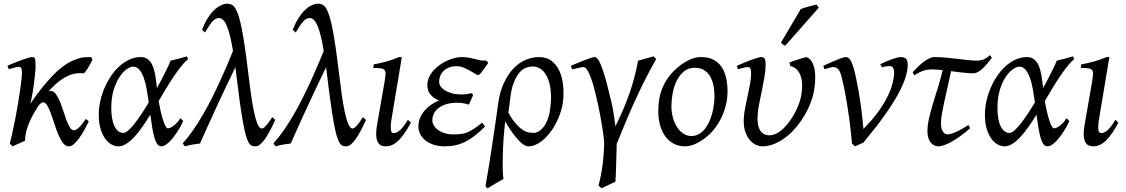

<svg xmlns="http://www.w3.org/2000/svg" viewBox="-20 -762 6019 1026"><path d="M454.1 -112.3Q443.8 -91.8 431.2 -68.4Q418.5 -44.9 404.5 -25.4Q390.6 -5.9 376 7.1Q361.3 20 347.2 20Q330.1 20 316.9 2.7Q303.7 -14.6 292.5 -41Q281.2 -67.4 271.7 -97.7Q262.2 -127.9 252.4 -154.3Q242.7 -180.7 232.7 -198Q222.7 -215.3 210.4 -215.3Q205.1 -215.3 198.5 -210.2Q191.9 -205.1 185.1 -196.3Q171.4 -174.8 158.4 -152.1Q145.5 -129.4 135.7 -105.7Q126 -82 119.9 -57.9Q113.8 -33.7 113.8 -9.8Q106.9 -6.8 98.1 -2.9Q89.4 1 80.3 4.9Q71.3 8.8 62.5 12.9Q53.7 17.1 47.9 20L32.2 4.9Q40.5 -25.9 48.3 -62.5Q56.2 -99.1 63.5 -137.2Q70.8 -175.3 76.9 -212.4Q83 -249.5 87.6 -281.2Q92.3 -313 94.7 -336.7Q97.2 -360.4 97.2 -372.1Q97.2 -383.3 95.9 -389.9Q94.7 -396.5 92.5 -399.7Q90.3 -402.8 86.9 -403.8Q83.5 -404.8 79.1 -404.8Q74.7 -404.8 66.2 -402.8Q57.6 -400.9 48.8 -398.4Q40 -396 26.9 -392.1L20 -411.1Q40.5 -419.9 61.3 -428.2Q82 -436.5 100.1 -442.9Q118.2 -449.2 131.6 -453.1Q145 -457 150.9 -457Q157.7 -457 161.6 -454.8Q165.5 -452.6 167.2 -446.8Q168.9 -440.9 169.4 -430.2Q169.9 -419.4 169.9 -401.9Q169.9 -396 168.7 -382.1Q167.5 -368.2 165.5 -350.1Q163.6 -332 160.9 -311.3Q158.2 -290.5 155 -271Q151.9 -251.5 148.4 -234.9Q145 -218.3 142.1 -208Q176.8 -258.3 206.3 -294.9Q235.8 -331.5 260.3 -356.9Q284.7 -382.3 304.9 -398.2Q325.2 -414.1 341.3 -423.8Q357.4 -433.6 369.6 -438.5Q381.8 -443.4 391.1 -446.8Q413.6 -455.1 431.2 -456.1Q448.7 -457 466.8 -457Q470.2 -452.6 471.4 -449.2Q472.7 -445.8 474.1 -442.9Q468.3 -430.7 460.9 -417.5Q453.6 -404.3 447 -393.8Q440.4 -383.3 434.6 -376.5Q428.7 -369.6 425.8 -370.1Q417 -370.6 409.9 -371.1Q402.8 -371.6 395.5 -370.8Q388.2 -370.1 380.1 -368.4Q372.1 -366.7 361.8 -363.8Q352.1 -361.3 338.6 -354.7Q325.2 -348.1 309.1 -337.2Q293 -326.2 275.1 -310.3Q257.3 -294.4 239.7 -273.4Q243.7 -274.9 246.3 -275.4Q249 -275.9 251.5 -275.9Q266.1 -275.9 277.8 -260.3Q289.6 -244.6 299.3 -221.4Q309.1 -198.2 317.6 -170.9Q326.2 -143.6 335 -120.4Q343.8 -97.2 353.3 -81.5Q362.8 -65.9 375 -65.9Q382.8 -65.9 391.4 -71.8Q399.9 -77.6 408 -86.4Q416 -95.2 423.8 -105.7Q431.6 -116.2 438 -126Q443.8 -122.1 446.8 -120.1Q449.7 -118.2 454.1 -112.3Z M639.2 -51.8Q649.9 -51.8 665.3 -64.9Q680.7 -78.1 698.5 -100.6Q716.3 -123 735.8 -152.6Q755.4 -182.1 774.9 -214.8Q770 -250.5 763.9 -284.9Q757.8 -319.3 748.3 -346.2Q738.8 -373 724.9 -389.4Q710.9 -405.8 690.9 -405.8Q676.8 -405.8 656.7 -391.8Q636.7 -377.9 618.4 -350.3Q600.1 -322.8 587.4 -281.5Q574.7 -240.2 574.7 -185.1Q574.7 -121.6 592.3 -86.7Q609.9 -51.8 639.2 -51.8ZM984.9 -446.8Q964.8 -429.2 945.3 -404.1Q925.8 -378.9 906 -349.6Q886.2 -320.3 866.7 -287.6Q847.2 -254.9 827.6 -221.7Q832 -196.8 837.9 -170.9Q843.8 -145 850.3 -124Q856.9 -103 863.8 -89.6Q870.6 -76.2 876 -76.2Q883.8 -76.2 893.3 -80.8Q902.8 -85.4 912.1 -93.3Q921.4 -101.1 929.4 -110.6Q937.5 -120.1 942.9 -129.9Q949.2 -126 952.1 -122.6Q955.1 -119.1 959 -115.2Q953.6 -102.5 945.6 -87.6Q937.5 -72.8 927.7 -57.9Q918 -43 907 -28.8Q896 -14.6 885 -3.9Q874 6.8 863 13.4Q852.1 20 842.8 20Q830.6 20 821.8 9.5Q813 -1 806.4 -22.2Q799.8 -43.5 794.4 -75.2Q789.1 -106.9 783.2 -148.9Q761.7 -114.3 740.2 -83.5Q718.8 -52.7 697.3 -29.8Q675.8 -6.8 654.5 6.6Q633.3 20 611.8 20Q595.7 20 577.4 10.7Q559.1 1.5 543.7 -18.8Q528.3 -39.1 518.1 -71Q507.8 -103 507.8 -148.9Q507.8 -184.1 515.6 -220.5Q523.4 -256.8 538.1 -291Q552.7 -325.2 573 -355.5Q593.3 -385.7 618.2 -408.2Q643.1 -430.7 671.9 -443.8Q700.7 -457 731.9 -457Q755.9 -457 771 -444.8Q786.1 -432.6 795.4 -410.9Q804.7 -389.2 809.8 -358.6Q814.9 -328.1 818.8 -291.5Q831.5 -314.5 842.8 -336.2Q854 -357.9 863.5 -377Q873 -396 880.4 -411.6Q887.7 -427.2 892.1 -438Q913.1 -442.4 934.1 -448.2Q955.1 -454.1 978 -460.9Q981 -455.6 982.2 -452.9Q983.4 -450.2 984.9 -446.8Z M1450.7 -121.1Q1436.5 -89.4 1422.6 -63.2Q1408.7 -37.1 1395.5 -18.6Q1382.3 0 1369.9 10Q1357.4 20 1345.7 20Q1334.5 20 1325.4 16.4Q1316.4 12.7 1308.6 -0.5Q1300.8 -13.7 1293.5 -39.8Q1286.1 -65.9 1278.1 -110.8Q1270 -155.8 1260.7 -222.2Q1251.5 -288.6 1240.2 -383.3Q1239.3 -388.7 1238.8 -393.6Q1238.3 -398.4 1237.8 -403.3Q1214.4 -354.5 1191.2 -305.7Q1168 -256.8 1144.5 -206.5Q1121.1 -156.2 1097.4 -103.8Q1073.7 -51.3 1048.8 4.9Q1040 5.9 1029.3 7.3Q1018.6 8.8 1007.8 10.7Q997.1 12.7 986.8 14.9Q976.6 17.1 967.8 20L956.5 3.9Q985.4 -27.8 1012.5 -67.1Q1039.6 -106.4 1064.7 -149.7Q1089.8 -192.9 1112.5 -238.3Q1135.3 -283.7 1155.5 -327.9Q1175.8 -372.1 1193.4 -413.3Q1210.9 -454.6 1225.1 -489.7Q1210.4 -579.6 1192.6 -622.6Q1174.8 -665.5 1150.4 -665.5Q1140.1 -665.5 1131.6 -660.9Q1123 -656.2 1114.5 -646.7Q1106 -637.2 1096.7 -622.6Q1087.4 -607.9 1075.7 -588.4L1059.6 -602.5Q1072.3 -636.2 1088.4 -662.4Q1104.5 -688.5 1122.3 -706.1Q1140.1 -723.6 1158.9 -732.9Q1177.7 -742.2 1196.3 -742.2Q1208.5 -742.2 1219 -736.6Q1229.5 -731 1238.5 -716.3Q1247.6 -701.7 1255.6 -675.8Q1263.7 -649.9 1271.7 -609.6Q1279.8 -569.3 1288.1 -512.5Q1296.4 -455.6 1305.7 -378.9Q1313 -317.9 1320.6 -262.9Q1328.1 -208 1336.9 -166.3Q1345.7 -124.5 1356 -99.9Q1366.2 -75.2 1378.9 -75.2Q1384.3 -75.2 1391.1 -80.6Q1397.9 -85.9 1405.3 -94.5Q1412.6 -103 1419.9 -114Q1427.2 -125 1434.6 -136.2Z M1935.5 -121.1Q1921.4 -89.4 1907.5 -63.2Q1893.6 -37.1 1880.4 -18.6Q1867.2 0 1854.7 10Q1842.3 20 1830.6 20Q1819.3 20 1810.3 16.4Q1801.3 12.7 1793.5 -0.5Q1785.6 -13.7 1778.3 -39.8Q1771 -65.9 1762.9 -110.8Q1754.9 -155.8 1745.6 -222.2Q1736.3 -288.6 1725.1 -383.3Q1724.1 -388.7 1723.6 -393.6Q1723.1 -398.4 1722.7 -403.3Q1699.2 -354.5 1676 -305.7Q1652.8 -256.8 1629.4 -206.5Q1606 -156.2 1582.3 -103.8Q1558.6 -51.3 1533.7 4.9Q1524.9 5.9 1514.2 7.3Q1503.4 8.8 1492.7 10.7Q1481.9 12.7 1471.7 14.9Q1461.4 17.1 1452.6 20L1441.4 3.9Q1470.2 -27.8 1497.3 -67.1Q1524.4 -106.4 1549.6 -149.7Q1574.7 -192.9 1597.4 -238.3Q1620.1 -283.7 1640.4 -327.9Q1660.6 -372.1 1678.2 -413.3Q1695.8 -454.6 1710 -489.7Q1695.3 -579.6 1677.5 -622.6Q1659.7 -665.5 1635.3 -665.5Q1625 -665.5 1616.5 -660.9Q1607.9 -656.2 1599.4 -646.7Q1590.8 -637.2 1581.5 -622.6Q1572.3 -607.9 1560.5 -588.4L1544.4 -602.5Q1557.1 -636.2 1573.2 -662.4Q1589.4 -688.5 1607.2 -706.1Q1625 -723.6 1643.8 -732.9Q1662.6 -742.2 1681.2 -742.2Q1693.4 -742.2 1703.9 -736.6Q1714.4 -731 1723.4 -716.3Q1732.4 -701.7 1740.5 -675.8Q1748.5 -649.9 1756.6 -609.6Q1764.6 -569.3 1772.9 -512.5Q1781.2 -455.6 1790.5 -378.9Q1797.9 -317.9 1805.4 -262.9Q1813 -208 1821.8 -166.3Q1830.6 -124.5 1840.8 -99.9Q1851.1 -75.2 1863.8 -75.2Q1869.1 -75.2 1876 -80.6Q1882.8 -85.9 1890.1 -94.5Q1897.5 -103 1904.8 -114Q1912.1 -125 1919.4 -136.2Z M2175.8 -106.9Q2143.1 -44.9 2110.8 -12.5Q2078.6 20 2040.5 20Q1975.1 20 1994.6 -92.8L2033.7 -316.9Q2038.6 -345.2 2040 -361.8Q2041.5 -378.4 2035.9 -386.5Q2030.3 -394.5 2015.9 -396.7Q2001.5 -398.9 1974.6 -398.9L1977.5 -418Q2008.3 -423.3 2044.2 -433.1Q2080.1 -442.9 2112.3 -457H2127.4L2074.7 -141.1Q2068.8 -108.4 2068.1 -90.3Q2067.4 -72.3 2069.6 -63.5Q2071.8 -54.7 2076.7 -52.7Q2081.5 -50.8 2087.4 -50.8Q2098.6 -50.8 2117.4 -66.4Q2136.2 -82 2159.7 -122.1Z M2588.9 -425.8Q2566.9 -393.6 2554.2 -377.2Q2541.5 -360.8 2534.7 -360.8Q2529.8 -360.8 2518.3 -368.2Q2506.8 -375.5 2491.2 -384.5Q2475.6 -393.6 2457 -400.9Q2438.5 -408.2 2419.9 -408.2Q2397.5 -408.2 2380.1 -401.6Q2362.8 -395 2350.8 -383.5Q2338.9 -372.1 2332.8 -356.7Q2326.7 -341.3 2326.7 -323.2Q2326.7 -312.5 2334.2 -301Q2341.8 -289.6 2356.7 -279.8Q2371.6 -270 2393.8 -263.7Q2416 -257.3 2444.8 -257.3Q2460.4 -257.3 2474.9 -259.3Q2489.3 -261.2 2501.5 -264.2L2508.3 -253.9L2485.8 -203.1Q2470.7 -208 2453.6 -210.4Q2436.5 -212.9 2420.9 -212.9Q2393.1 -212.9 2369.4 -206.5Q2345.7 -200.2 2328.1 -188.2Q2310.5 -176.3 2300.5 -158.7Q2290.5 -141.1 2290.5 -119.1Q2290.5 -105 2298.6 -91.3Q2306.6 -77.6 2321.3 -67.1Q2335.9 -56.6 2356.4 -50.3Q2377 -43.9 2401.9 -43.9Q2423.8 -43.9 2440.9 -45.7Q2458 -47.4 2475.1 -54Q2492.2 -60.5 2511.5 -73Q2530.8 -85.4 2556.6 -106.9L2571.8 -85.9Q2543.9 -58.1 2518.6 -38.1Q2493.2 -18.1 2467.5 -5.1Q2441.9 7.8 2415 13.9Q2388.2 20 2357.9 20Q2325.2 20 2298.8 11.7Q2272.5 3.4 2254.2 -11Q2235.8 -25.4 2225.8 -44.9Q2215.8 -64.5 2215.8 -86.9Q2215.8 -110.4 2224.6 -131.6Q2233.4 -152.8 2248.3 -170.4Q2263.2 -188 2283.2 -201.9Q2303.2 -215.8 2325.7 -225.1Q2296.4 -237.3 2280 -257.1Q2263.7 -276.9 2263.7 -307.1Q2263.7 -329.6 2272.7 -349.4Q2281.7 -369.1 2296.6 -385.7Q2311.5 -402.3 2330.8 -415.8Q2350.1 -429.2 2370.4 -438.2Q2390.6 -447.3 2410.2 -452.1Q2429.7 -457 2445.8 -457Q2468.8 -457 2486.3 -453.6Q2503.9 -450.2 2519 -446.3Q2534.2 -442.4 2547.9 -439.7Q2561.5 -437 2576.7 -439Q2581.1 -436.5 2583.5 -433.6Q2585.9 -430.7 2588.9 -425.8Z M2705.1 -224.1Q2703.6 -211.9 2701.4 -194.3Q2699.2 -176.8 2696.8 -159.7Q2718.8 -120.1 2738.8 -98.4Q2758.8 -76.7 2776.4 -66.2Q2793.9 -55.7 2808.6 -53.7Q2823.2 -51.8 2833.5 -51.8Q2842.3 -51.8 2855 -57.9Q2867.7 -64 2880.6 -78.6Q2893.6 -93.3 2904.3 -118.2Q2915 -143.1 2919.9 -180.7Q2926.8 -230 2923.3 -271.5Q2919.9 -313 2907.5 -343Q2895 -373 2874.5 -389.9Q2854 -406.7 2827.1 -406.7Q2813 -406.7 2794.7 -401.4Q2776.4 -396 2758.5 -377.2Q2740.7 -358.4 2726.1 -322.3Q2711.4 -286.1 2705.1 -224.1ZM2988.3 -217.8Q2984.9 -191.4 2976.1 -163.6Q2967.3 -135.7 2954.1 -109.4Q2940.9 -83 2923.8 -59.6Q2906.7 -36.1 2887.2 -18.3Q2867.7 -0.5 2846.2 9.8Q2824.7 20 2802.7 20Q2793.5 20 2781.2 12.9Q2769 5.9 2753.7 -9.8Q2738.3 -25.4 2719.7 -50.8Q2701.2 -76.2 2679.7 -112.8Q2678.7 -106.4 2678 -98.6Q2677.2 -90.8 2676.3 -82Q2673.3 -57.6 2671.4 -29.5Q2669.4 -1.5 2668.2 27.1Q2667 55.7 2666.5 82.8Q2666 109.9 2666.3 132.3Q2666.5 154.8 2667.7 171.1Q2668.9 187.5 2670.9 193.8Q2661.6 199.2 2650.6 205.6Q2639.6 211.9 2628.2 218.5Q2616.7 225.1 2606 231.7Q2595.2 238.3 2585.9 244.1Q2581.5 241.7 2579.8 239.3Q2578.1 236.8 2574.2 232.4Q2577.1 216.3 2582.8 183.8Q2588.4 151.4 2595 109.9Q2601.6 68.4 2608.6 22Q2615.7 -24.4 2622.1 -68.1Q2628.4 -111.8 2633.8 -148.9Q2639.2 -186 2642.1 -209Q2650.9 -272.5 2672.9 -319.1Q2694.8 -365.7 2724.4 -396.5Q2753.9 -427.2 2789.1 -442.1Q2824.2 -457 2859.9 -457Q2901.4 -457 2928.5 -435.8Q2955.6 -414.6 2970.5 -380.4Q2985.4 -346.2 2989.3 -303.7Q2991.2 -284.7 2991.2 -265.6Q2991.2 -241.7 2988.3 -217.8Z M3486.3 -445.8Q3457 -395 3428.7 -339.1Q3400.4 -283.2 3373.8 -224.9Q3347.2 -166.5 3322.5 -107.7Q3297.9 -48.8 3275.4 7.3Q3275.4 19.5 3274.9 37.6Q3274.4 55.7 3273.7 75.9Q3272.9 96.2 3272.5 117.2Q3272 138.2 3271.2 156.5Q3270.5 174.8 3269.8 189Q3269 203.1 3268.6 209Q3251.5 217.3 3230.7 226.6Q3210 235.8 3194.3 244.1Q3191.4 241.2 3188 238Q3184.6 234.9 3178.7 230Q3198.2 149.4 3203.4 90.6Q3208.5 31.7 3208.5 0Q3208.5 -7.8 3205.8 -29.5Q3203.1 -51.3 3198.5 -81.3Q3193.8 -111.3 3187.3 -146.7Q3180.7 -182.1 3172.6 -218Q3164.6 -253.9 3155.8 -287.4Q3147 -320.8 3137.5 -346.7Q3127.9 -372.6 3117.9 -388.2Q3107.9 -403.8 3098.6 -403.8Q3094.2 -403.8 3084.2 -401.9Q3074.2 -399.9 3064 -397.5Q3053.7 -395 3037.6 -391.1L3030.3 -410.2Q3050.8 -418.9 3071.3 -427.5Q3091.8 -436 3109.4 -442.6Q3127 -449.2 3139.6 -453.1Q3152.3 -457 3157.7 -457Q3168.9 -457 3179.9 -438Q3190.9 -418.9 3202.1 -385.5Q3213.4 -352.1 3225.1 -306.4Q3236.8 -260.7 3249.5 -207Q3252 -196.8 3254.4 -182.9Q3256.8 -168.9 3259.3 -153.1Q3261.7 -137.2 3264.2 -120.4Q3266.6 -103.5 3268.6 -86.9Q3290.5 -131.3 3309.1 -174.3Q3327.6 -217.3 3342.8 -260.3Q3357.9 -303.2 3369.6 -347.4Q3381.3 -391.6 3389.6 -438Q3398.4 -439.9 3409.4 -443.1Q3420.4 -446.3 3431.6 -449.5Q3442.9 -452.6 3453.9 -455.6Q3464.8 -458.5 3473.6 -460.9Z M3797.9 -246.1Q3797.9 -320.8 3770.5 -360.4Q3743.2 -399.9 3692.9 -399.9Q3657.7 -399.9 3633.8 -379.6Q3609.9 -359.4 3595.2 -328.6Q3580.6 -297.9 3574.2 -262Q3567.9 -226.1 3567.9 -194.8Q3567.9 -162.1 3575.9 -133.1Q3584 -104 3598.4 -82.3Q3612.8 -60.5 3632.1 -47.9Q3651.4 -35.2 3673.8 -35.2Q3696.3 -35.2 3714.1 -45.2Q3731.9 -55.2 3745.8 -72Q3759.8 -88.9 3769.5 -110.6Q3779.3 -132.3 3785.6 -155.8Q3792 -179.2 3794.9 -202.6Q3797.9 -226.1 3797.9 -246.1ZM3867.7 -272.9Q3867.7 -240.2 3860.4 -206.8Q3853 -173.3 3838.9 -141.8Q3824.7 -110.4 3804 -81.8Q3783.2 -53.2 3755.9 -30.8Q3743.2 -20.5 3729 -11.2Q3714.8 -2 3700.2 5.1Q3685.5 12.2 3670.4 16.1Q3655.3 20 3640.6 20Q3606.4 20 3579.8 5.6Q3553.2 -8.8 3534.9 -33.9Q3516.6 -59.1 3507.1 -93.5Q3497.6 -127.9 3497.6 -168Q3497.6 -203.1 3503.4 -235.6Q3509.3 -268.1 3522.5 -298.3Q3535.6 -328.6 3557.6 -356.4Q3579.6 -384.3 3611.8 -410.2Q3636.7 -429.7 3666.5 -443.4Q3696.3 -457 3726.6 -457Q3764.6 -457 3791.5 -443.4Q3818.4 -429.7 3835.2 -405.3Q3852.1 -380.9 3859.9 -347.2Q3867.7 -313.5 3867.7 -272.9Z M4331.5 -287.1Q4326.7 -253.4 4313.5 -217.8Q4300.3 -182.1 4280.5 -147.9Q4260.7 -113.8 4235.4 -83.3Q4210 -52.7 4180.4 -29.8Q4150.9 -6.8 4118.7 6.6Q4086.4 20 4053.2 20Q4041.5 20 4024.2 13.7Q4006.8 7.3 3990.7 -9.3Q3974.6 -25.9 3963.6 -54.7Q3952.6 -83.5 3954.6 -127.9Q3955.6 -154.3 3961.9 -185.5Q3968.3 -216.8 3975.3 -249.5Q3982.4 -282.2 3988 -313.5Q3993.7 -344.7 3993.7 -371.1Q3993.7 -382.3 3992.2 -388.9Q3990.7 -395.5 3988 -398.7Q3985.4 -401.9 3981.7 -402.8Q3978 -403.8 3973.6 -403.8Q3969.2 -403.8 3960.9 -401.9Q3952.6 -399.9 3944.3 -397.7Q3936 -395.5 3923.3 -392.1L3917.5 -410.2Q3938 -419.4 3958.7 -428Q3979.5 -436.5 3997.1 -442.9Q4014.6 -449.2 4028.1 -453.1Q4041.5 -457 4047.4 -457Q4061.5 -457 4066.4 -447.8Q4071.3 -438.5 4071.3 -416Q4071.3 -388.2 4065.4 -353Q4059.6 -317.9 4052.2 -282Q4044.9 -246.1 4038.1 -212.9Q4031.2 -179.7 4029.3 -155.8Q4023.9 -97.2 4040.5 -68.1Q4057.1 -39.1 4090.3 -39.1Q4111.3 -39.1 4131.3 -49.8Q4151.4 -60.5 4169.4 -78.4Q4187.5 -96.2 4203.4 -119.1Q4219.2 -142.1 4231.7 -166.7Q4244.1 -191.4 4252.2 -215.8Q4260.3 -240.2 4263.2 -261.2Q4267.6 -290.5 4266.1 -315.4Q4264.6 -340.3 4257.3 -359.6Q4250 -378.9 4236.6 -391.8Q4223.1 -404.8 4203.1 -409.2L4198.2 -427.7Q4207 -431.6 4219 -435.8Q4231 -439.9 4243.7 -444.1Q4256.3 -448.2 4268.3 -451.4Q4280.3 -454.6 4289.6 -457Q4317.9 -447.3 4330.1 -403.3Q4336.4 -379.9 4336.4 -347.7Q4336.4 -320.3 4331.5 -287.1ZM4176.3 -518.1Q4168.9 -520.5 4164.8 -523.4Q4160.6 -526.4 4153.3 -534.2L4259.3 -713.9Q4267.1 -716.8 4277.8 -720.2Q4288.6 -723.6 4300 -726.8Q4311.5 -730 4323 -732.7Q4334.5 -735.4 4343.3 -737.8L4355.5 -721.2Z M4830.6 -416Q4830.6 -386.2 4818.6 -347.9Q4806.6 -309.6 4779.3 -259Q4752 -208.5 4706.5 -144.8Q4661.1 -81.1 4594.7 -1Q4590.3 1.5 4584.5 4.2Q4578.6 6.8 4572.3 9.5Q4565.9 12.2 4559.8 15.1Q4553.7 18.1 4548.8 20L4532.7 4.9Q4527.8 -55.2 4520.3 -111.8Q4512.7 -168.5 4504.6 -217Q4496.6 -265.6 4488.3 -303.5Q4480 -341.3 4473.6 -363.8Q4469.7 -377 4464.6 -384.8Q4459.5 -392.6 4453.9 -397Q4448.2 -401.4 4442.6 -402.6Q4437 -403.8 4432.6 -403.8Q4428.2 -403.8 4420.4 -401.9Q4412.6 -399.9 4405 -397.7Q4397.5 -395.5 4385.7 -392.1L4379.4 -410.2Q4399.9 -419.4 4418.9 -428Q4438 -436.5 4453.6 -442.9Q4469.2 -449.2 4481 -453.1Q4492.7 -457 4498.5 -457Q4512.7 -457 4522.7 -443.1Q4532.7 -429.2 4542.5 -395Q4547.9 -376.5 4554.9 -343.5Q4562 -310.5 4569.3 -268.1Q4576.7 -225.6 4583 -175.8Q4589.4 -126 4593.8 -73.2Q4641.6 -120.6 4673.3 -165Q4705.1 -209.5 4723.9 -248.3Q4742.7 -287.1 4750.2 -319.1Q4757.8 -351.1 4757.8 -374Q4757.8 -391.1 4752 -400.1Q4746.1 -409.2 4732.4 -409.2Q4724.1 -409.2 4714.1 -407.5Q4704.1 -405.8 4693.8 -401.9L4683.6 -418.9Q4697.8 -426.3 4713.9 -433.1Q4730 -439.9 4745.1 -445.3Q4760.3 -450.7 4773.2 -453.9Q4786.1 -457 4794.4 -457Q4812 -457 4821.3 -448.2Q4830.6 -439.5 4830.6 -416Z M5164.1 -77.1Q5141.6 -56.6 5117.7 -39.1Q5093.8 -21.5 5071.3 -8.3Q5048.8 4.9 5028.8 12.5Q5008.8 20 4994.1 20Q4970.2 20 4953.1 -1.2Q4936 -22.5 4936 -62Q4936 -92.3 4944.3 -128.7Q4952.6 -165 4965.1 -206.5Q4977.5 -248 4991.7 -293.5Q5005.9 -338.9 5017.6 -387.2Q5001 -389.2 4987.1 -390.1Q4973.1 -391.1 4962.9 -391.1Q4949.2 -391.1 4938 -389.6Q4926.8 -388.2 4915.5 -384.5Q4904.3 -380.9 4892.1 -374.8Q4879.9 -368.7 4864.7 -359.4L4857.4 -376Q4870.1 -389.6 4884.5 -404.1Q4898.9 -418.5 4914.1 -430.2Q4929.2 -441.9 4944.6 -449.5Q4960 -457 4974.6 -457Q5003.4 -457 5034.9 -454.1Q5066.4 -451.2 5096.2 -447.5Q5126 -443.8 5152.6 -440.9Q5179.2 -438 5198.2 -438Q5211.9 -438 5222.7 -440.4Q5233.4 -442.9 5241.7 -447Q5250 -451.2 5256.8 -456.3Q5263.7 -461.4 5270 -467.3L5280.3 -453.1Q5268.1 -437.5 5255.9 -422.6Q5243.7 -407.7 5231.2 -396Q5218.8 -384.3 5205.8 -377.2Q5192.9 -370.1 5179.2 -370.1Q5169.4 -370.1 5156.2 -371.1Q5143.1 -372.1 5127.9 -373.8Q5112.8 -375.5 5095.9 -377.4Q5079.1 -379.4 5062.5 -381.8Q5052.7 -335 5043 -293.5Q5033.2 -252 5025.6 -216.8Q5018.1 -181.6 5013.2 -153.1Q5008.3 -124.5 5008.3 -103Q5008.3 -72.8 5019 -58.3Q5029.8 -43.9 5043.5 -43.9Q5052.2 -43.9 5064.2 -47.6Q5076.2 -51.3 5090.8 -57.9Q5105.5 -64.5 5121.8 -73.7Q5138.2 -83 5155.3 -94.2Z M5374.5 -51.8Q5385.3 -51.8 5400.6 -64.9Q5416 -78.1 5433.8 -100.6Q5451.7 -123 5471.2 -152.6Q5490.7 -182.1 5510.3 -214.8Q5505.4 -250.5 5499.3 -284.9Q5493.2 -319.3 5483.6 -346.2Q5474.1 -373 5460.2 -389.4Q5446.3 -405.8 5426.3 -405.8Q5412.1 -405.8 5392.1 -391.8Q5372.1 -377.9 5353.8 -350.3Q5335.4 -322.8 5322.8 -281.5Q5310.1 -240.2 5310.1 -185.1Q5310.1 -121.6 5327.6 -86.7Q5345.2 -51.8 5374.5 -51.8ZM5720.2 -446.8Q5700.2 -429.2 5680.7 -404.1Q5661.1 -378.9 5641.4 -349.6Q5621.6 -320.3 5602.1 -287.6Q5582.5 -254.9 5563 -221.7Q5567.4 -196.8 5573.2 -170.9Q5579.1 -145 5585.7 -124Q5592.3 -103 5599.1 -89.6Q5606 -76.2 5611.3 -76.2Q5619.1 -76.2 5628.7 -80.8Q5638.2 -85.4 5647.5 -93.3Q5656.7 -101.1 5664.8 -110.6Q5672.9 -120.1 5678.2 -129.9Q5684.6 -126 5687.5 -122.6Q5690.4 -119.1 5694.3 -115.2Q5689 -102.5 5680.9 -87.6Q5672.9 -72.8 5663.1 -57.9Q5653.3 -43 5642.3 -28.8Q5631.3 -14.6 5620.4 -3.9Q5609.4 6.8 5598.4 13.4Q5587.4 20 5578.1 20Q5565.9 20 5557.1 9.5Q5548.3 -1 5541.7 -22.2Q5535.2 -43.5 5529.8 -75.2Q5524.4 -106.9 5518.6 -148.9Q5497.1 -114.3 5475.6 -83.5Q5454.1 -52.7 5432.6 -29.8Q5411.1 -6.8 5389.9 6.6Q5368.7 20 5347.2 20Q5331.1 20 5312.7 10.7Q5294.4 1.5 5279.1 -18.8Q5263.7 -39.1 5253.4 -71Q5243.2 -103 5243.2 -148.9Q5243.2 -184.1 5251 -220.5Q5258.8 -256.8 5273.4 -291Q5288.1 -325.2 5308.3 -355.5Q5328.6 -385.7 5353.5 -408.2Q5378.4 -430.7 5407.2 -443.8Q5436 -457 5467.3 -457Q5491.2 -457 5506.3 -444.8Q5521.5 -432.6 5530.8 -410.9Q5540 -389.2 5545.2 -358.6Q5550.3 -328.1 5554.2 -291.5Q5566.9 -314.5 5578.1 -336.2Q5589.4 -357.9 5598.9 -377Q5608.4 -396 5615.7 -411.6Q5623 -427.2 5627.4 -438Q5648.4 -442.4 5669.4 -448.2Q5690.4 -454.1 5713.4 -460.9Q5716.3 -455.6 5717.5 -452.9Q5718.8 -450.2 5720.2 -446.8Z M5956.5 -106.9Q5923.8 -44.9 5891.6 -12.5Q5859.4 20 5821.3 20Q5755.9 20 5775.4 -92.8L5814.5 -316.9Q5819.3 -345.2 5820.8 -361.8Q5822.3 -378.4 5816.7 -386.5Q5811 -394.5 5796.6 -396.7Q5782.2 -398.9 5755.4 -398.9L5758.3 -418Q5789.1 -423.3 5825 -433.1Q5860.8 -442.9 5893.1 -457H5908.2L5855.5 -141.1Q5849.6 -108.4 5848.9 -90.3Q5848.1 -72.3 5850.3 -63.5Q5852.5 -54.7 5857.4 -52.7Q5862.3 -50.8 5868.2 -50.8Q5879.4 -50.8 5898.2 -66.4Q5917 -82 5940.4 -122.1Z"/></svg>

Font: Akkhara
Style: Italic
Weight: 400
Italic angle: -7°
Designer: J. Victor Gaultney
Version: Version 1.00 June 13, 2006, initial release